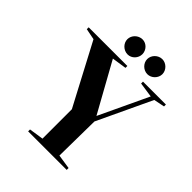

<svg xmlns="http://www.w3.org/2000/svg" viewBox="-240 -1017 1155 1155"><g transform="rotate(45 338.0 -439.0)"><path d="M463 -750C497 -750 527 -780 527 -814C527 -848 497 -878 463 -878C428 -878 398 -848 398 -814C398 -780 428 -750 463 -750ZM295 -750C329 -750 357 -780 357 -814C357 -848 329 -878 295 -878C259 -878 229 -848 229 -814C229 -780 259 -750 295 -750ZM14 -684 85 -670 291 -280V-30L199 -16V0H527V-16L435 -30L439 -324L602 -670L671 -684V-700H476V-684L572 -670L424 -356L250 -670L343 -684V-700H14Z"/></g></svg>

Font: Mazius Display
Style: Bold
Weight: 700
Designer: Alberto Casagrande & Collletttivo
Foundry: Collletttivo
Version: Version 2.000;Glyphs 3.2 (3221)